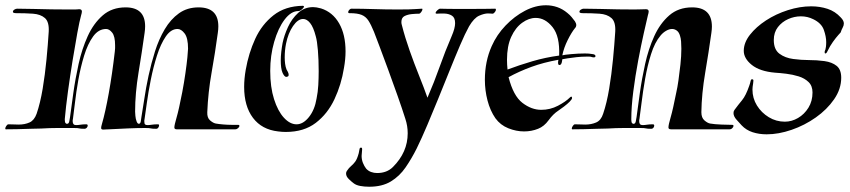

<svg xmlns="http://www.w3.org/2000/svg" viewBox="-36 -491 3226 729"><path d="M356 1Q348 1 348 -5Q348 -10 351 -20Q364 -65 377 -137Q390 -209 400 -296Q401 -302 401 -308Q401 -314 401 -319Q401 -353 390 -367Q379 -381 367 -381Q338 -381 317.5 -352.5Q297 -324 283.5 -280Q270 -236 261.5 -188Q253 -140 248.5 -100Q244 -60 241 -40Q240 -37 240 -34.5Q240 -32 240 -30Q240 -16 253 -16Q260 -16 269.5 -17.5Q279 -19 290 -19H292Q297 -19 297 -14Q297 -10 293.5 -6Q290 -2 285 -2Q269 -2 265 -3.5Q261 -5 244 -5Q212 -5 182 -5Q152 -5 121 -3Q105 -3 79.5 -2Q54 -1 28.5 -0.5Q3 0 -14 0Q-16 0 -16 -3Q-16 -7 -12 -13Q-8 -19 -4 -19Q7 -19 17.5 -18.5Q28 -18 35 -18Q58 -18 76 -26Q94 -34 103 -59Q117 -100 126 -154Q135 -208 140.5 -265Q146 -322 149 -371Q151 -408 134.5 -422.5Q118 -437 89 -439Q60 -441 26 -441Q13 -441 13 -446Q13 -451 18.5 -454.5Q24 -458 29 -458L92 -457Q126 -456 159.5 -455.5Q193 -455 221 -455Q234 -455 245 -455Q256 -455 264 -456H265Q275 -456 275 -447Q275 -444 274 -440.5Q273 -437 272 -433Q266 -412 257.5 -365.5Q249 -319 239.5 -260.5Q230 -202 222 -143.5Q214 -85 210 -39V-36Q210 -26 213.5 -23Q217 -20 219 -21Q225 -21 227 -30Q229 -39 230 -47Q235 -85 242.5 -138.5Q250 -192 262.5 -248.5Q275 -305 297 -353.5Q319 -402 354 -432.5Q389 -463 441 -463Q515 -463 515 -391Q515 -385 514.5 -379Q514 -373 513 -366Q503 -294 490 -215.5Q477 -137 477 -67Q477 -63 478 -51.5Q479 -40 482.5 -30.5Q486 -21 491 -21Q497 -21 498.5 -30Q500 -39 501 -47Q506 -75 512 -116Q518 -157 528 -203.5Q538 -250 552.5 -296Q567 -342 589.5 -380Q612 -418 643.5 -440.5Q675 -463 718 -463Q793 -463 793 -391Q793 -385 792.5 -379Q792 -373 791 -366Q781 -292 767.5 -216Q754 -140 751 -65Q750 -44 761.5 -34Q773 -24 783 -22Q794 -20 811 -18.5Q828 -17 843.5 -17Q859 -17 867 -17H868Q873 -17 873 -13Q873 -9 868 -4.5Q863 0 857 0H635Q626 0 626 -7Q626 -16 634.5 -45Q643 -74 656 -141Q663 -178 668 -213Q673 -248 675.5 -273.5Q678 -299 678 -306Q678 -347 665 -364Q652 -381 638 -381Q613 -381 593.5 -352.5Q574 -324 560 -280Q546 -236 536.5 -188Q527 -140 521.5 -100Q516 -60 513 -40Q512 -37 512 -34Q512 -31 512 -29Q512 -21 515 -18.5Q518 -16 524 -16Q531 -16 540.5 -17.5Q550 -19 562 -19H564Q568 -19 568 -15Q568 -11 565 -6.5Q562 -2 557 -2Q541 -2 536.5 -3.5Q532 -5 515 -5Q484 -5 451 -3.5Q418 -2 378 0Q371 0 365.5 0.5Q360 1 356 1Z M1049 10Q1042 10 1035 9.5Q1028 9 1020 8Q958 1 924.5 -43.5Q891 -88 891 -161Q891 -192 897 -226Q908 -289 933 -343.5Q958 -398 1002.5 -433Q1047 -468 1114 -469Q1118 -469 1118 -466Q1118 -462 1110.5 -455.5Q1103 -449 1097 -449Q1069 -449 1044.5 -416.5Q1020 -384 1005 -332Q990 -280 990 -222Q990 -160 1004.5 -114.5Q1019 -69 1042 -44Q1065 -19 1090 -19Q1115 -19 1137 -46.5Q1159 -74 1166 -117Q1171 -141 1172.5 -168Q1174 -195 1174 -221Q1174 -264 1171 -300Q1168 -336 1163 -353Q1154 -388 1141.5 -403.5Q1129 -419 1115 -419Q1095 -419 1076.5 -392Q1058 -365 1050 -325Q1045 -300 1045 -273Q1045 -261 1046.5 -249Q1048 -237 1052 -227Q1054 -224 1057 -218Q1060 -212 1060 -207Q1060 -201 1055 -200Q1053 -199 1051 -199Q1044 -199 1037 -214Q1033 -223 1031.5 -235.5Q1030 -248 1030 -261Q1030 -277 1032 -294.5Q1034 -312 1037 -328Q1043 -357 1057.5 -388.5Q1072 -420 1096 -442Q1120 -464 1153 -464Q1165 -464 1183 -459Q1227 -445 1251.5 -402.5Q1276 -360 1276 -296Q1276 -266 1270 -233Q1260 -170 1234 -114.5Q1208 -59 1163 -24.5Q1118 10 1049 10Z M1366 218Q1347 218 1331.5 215Q1316 212 1307 205Q1300 200 1289 189.5Q1278 179 1278 168Q1278 162 1281 158Q1289 146 1297 139.5Q1305 133 1312.5 123Q1320 113 1326 91Q1328 83 1329 75.5Q1330 68 1337 70Q1339 70 1339 76Q1339 81 1338 88.5Q1337 96 1337 101Q1337 115 1342 127.5Q1347 140 1354 149Q1362 158 1373 162Q1384 166 1396 166Q1433 166 1456 143Q1512 87 1512 15Q1512 -13 1503 -40Q1491 -78 1473.5 -127.5Q1456 -177 1438 -226Q1420 -275 1405.5 -313.5Q1391 -352 1384 -370Q1373 -397 1363 -412.5Q1353 -428 1337 -434.5Q1321 -441 1292 -441H1291Q1286 -441 1286 -445Q1286 -449 1290 -453.5Q1294 -458 1299 -458Q1338 -458 1383 -456.5Q1428 -455 1474 -455Q1524 -455 1541 -456.5Q1558 -458 1566 -458Q1568 -458 1568 -456Q1568 -452 1563.5 -445.5Q1559 -439 1555 -439Q1543 -439 1527.5 -437.5Q1512 -436 1500 -430Q1488 -424 1488 -407Q1488 -404 1488.5 -401Q1489 -398 1490 -395Q1502 -348 1519.5 -298.5Q1537 -249 1555.5 -203Q1574 -157 1587 -120Q1613 -180 1633.5 -238Q1654 -296 1679 -354Q1692 -384 1692 -403Q1692 -424 1680 -431.5Q1668 -439 1652 -439.5Q1636 -440 1622 -439Q1618 -439 1618 -442Q1618 -446 1624.5 -452Q1631 -458 1635 -458Q1643 -458 1656 -457.5Q1669 -457 1700 -457H1743Q1793 -457 1815 -457.5Q1837 -458 1844 -458Q1847 -458 1847 -454Q1847 -450 1842.5 -444.5Q1838 -439 1834 -439Q1832 -439 1827.5 -439.5Q1823 -440 1817 -440Q1803 -440 1783.5 -431.5Q1764 -423 1745 -391Q1730 -364 1711 -319.5Q1692 -275 1670.5 -221.5Q1649 -168 1627 -114Q1607 -65 1586.5 -16.5Q1566 32 1546 73Q1527 111 1504 144.5Q1481 178 1448 198Q1415 218 1366 218Z M1954 8Q1924 8 1894 -4Q1864 -16 1845 -42Q1825 -71 1815 -109.5Q1805 -148 1805 -188Q1805 -258 1831 -316Q1850 -359 1883.5 -394Q1917 -429 1957 -450Q1997 -471 2037 -471Q2059 -471 2079.5 -464Q2100 -457 2118 -442Q2128 -434 2134.5 -426Q2141 -418 2147 -410Q2152 -402 2152 -396Q2152 -389 2147 -384Q2134 -368 2119.5 -339Q2105 -310 2099 -281Q2106 -283 2133 -285.5Q2160 -288 2185 -288Q2193 -288 2199.5 -287.5Q2206 -287 2211 -286Q2225 -285 2225 -278Q2225 -271 2212 -274Q2208 -276 2202 -276Q2196 -276 2189 -276Q2173 -276 2153.5 -274Q2134 -272 2119 -269.5Q2104 -267 2099 -266Q2099 -262 2098 -259Q2096 -244 2088 -244Q2082 -244 2083 -257Q2084 -259 2084 -264Q2028 -254 1981.5 -237Q1935 -220 1895 -198Q1913 -127 1947.5 -100.5Q1982 -74 2019 -74Q2053 -74 2082.5 -89.5Q2112 -105 2128 -121Q2131 -124 2133 -124Q2136 -124 2136 -119Q2136 -114 2127 -105Q2118 -96 2105.5 -86.5Q2093 -77 2084 -71Q2064 -58 2047 -34.5Q2030 -11 2007 -2Q1982 8 1954 8ZM1891 -227Q1936 -244 1985.5 -258.5Q2035 -273 2087 -280Q2090 -353 2062 -388Q2034 -423 1998 -423Q1972 -423 1946.5 -404.5Q1921 -386 1905 -351Q1889 -316 1889 -264Q1889 -255 1889.5 -246Q1890 -237 1891 -227Z M2137 0Q2135 0 2135 -3Q2135 -7 2139 -13Q2143 -19 2147 -19Q2158 -19 2168.5 -18.5Q2179 -18 2186 -18Q2209 -18 2227.5 -26Q2246 -34 2254 -59Q2268 -100 2277 -154.5Q2286 -209 2291.5 -266Q2297 -323 2300 -371Q2302 -408 2285.5 -422.5Q2269 -437 2240 -439Q2211 -441 2177 -441Q2164 -441 2164 -446Q2164 -451 2169.5 -454.5Q2175 -458 2180 -458L2243 -457Q2277 -456 2311 -455.5Q2345 -455 2373 -455Q2386 -455 2397 -455.5Q2408 -456 2416 -456H2417Q2427 -456 2427 -447Q2427 -444 2426 -440.5Q2425 -437 2424 -433Q2419 -412 2408.5 -365.5Q2398 -319 2387 -260.5Q2376 -202 2368.5 -143.5Q2361 -85 2361 -39V-36Q2361 -26 2364.5 -23Q2368 -20 2370 -21Q2376 -21 2378 -30Q2380 -39 2381 -47Q2386 -85 2393.5 -138.5Q2401 -192 2413.5 -248.5Q2426 -305 2448 -353.5Q2470 -402 2505 -432.5Q2540 -463 2592 -463Q2667 -463 2667 -390Q2667 -385 2666.5 -379Q2666 -373 2665 -366Q2655 -294 2641.5 -214.5Q2628 -135 2627 -65Q2627 -44 2638.5 -34Q2650 -24 2660 -22Q2677 -19 2704 -18Q2731 -17 2743 -17H2744Q2749 -17 2749 -13Q2749 -9 2744.5 -4.5Q2740 0 2734 0H2512Q2502 0 2502 -7Q2502 -17 2510.5 -46Q2519 -75 2532 -141Q2536 -158 2540 -186Q2544 -214 2547.5 -246Q2551 -278 2551 -306Q2551 -321 2550 -333.5Q2549 -346 2546 -355Q2542 -369 2533.5 -375Q2525 -381 2516 -381Q2505 -381 2493 -374Q2481 -367 2472 -356Q2450 -330 2436 -285.5Q2422 -241 2413.5 -192Q2405 -143 2400 -101.5Q2395 -60 2392 -40Q2391 -37 2391 -34.5Q2391 -32 2391 -30Q2391 -16 2404 -16Q2411 -16 2420.5 -17.5Q2430 -19 2441 -19H2443Q2448 -19 2448 -14Q2448 -10 2445 -6Q2442 -2 2437 -2Q2421 -2 2416.5 -3.5Q2412 -5 2395 -5Q2363 -5 2333 -5Q2303 -5 2272 -3Q2256 -3 2230.5 -2Q2205 -1 2179.5 -0.5Q2154 0 2137 0Z M2875 19Q2846 19 2821.5 11Q2797 3 2780 -15Q2773 -23 2761 -36Q2749 -49 2749 -62Q2749 -69 2753 -74Q2767 -93 2781.5 -110.5Q2796 -128 2809 -166Q2812 -174 2814 -183.5Q2816 -193 2823 -189Q2826 -188 2823.5 -174Q2821 -160 2821 -151Q2821 -118 2838 -90.5Q2855 -63 2883 -46Q2911 -29 2944 -29Q2970 -29 2994 -43Q3018 -57 3033.5 -82Q3049 -107 3049 -140Q3049 -165 3034 -179.5Q3019 -194 2996.5 -201Q2974 -208 2949.5 -211Q2925 -214 2907 -215Q2849 -220 2818.5 -244.5Q2788 -269 2788 -298Q2788 -329 2811.5 -359Q2835 -389 2872.5 -413.5Q2910 -438 2955.5 -452.5Q3001 -467 3044 -467Q3077 -467 3106 -457.5Q3135 -448 3156 -425Q3168 -413 3168 -402Q3168 -394 3163.5 -386Q3159 -378 3156 -368Q3156 -368 3147 -358Q3138 -348 3126.5 -332Q3115 -316 3106 -297Q3102 -288 3098 -288Q3095 -288 3095 -293Q3095 -297 3098 -303Q3099 -306 3100 -313.5Q3101 -321 3101 -331Q3101 -352 3092 -377.5Q3083 -403 3052 -418Q3030 -429 3005 -429Q2980 -429 2956.5 -418.5Q2933 -408 2917.5 -388Q2902 -368 2902 -339Q2902 -303 2923.5 -287Q2945 -271 2976 -267Q3007 -263 3033 -263Q3066 -263 3094.5 -259Q3123 -255 3140.5 -241Q3158 -227 3158 -196Q3158 -153 3131 -114Q3104 -75 3061.5 -45Q3019 -15 2969.5 2Q2920 19 2875 19Z"/></svg>

Font: Tapestry
Style: Regular
Weight: 400
Designer: Robert E. Leuschke
Foundry: Robert E. Leuschke
Version: Version 1.010; ttfautohint (v1.8.4.7-5d5b)